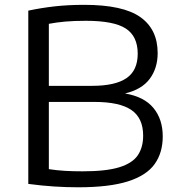

<svg xmlns="http://www.w3.org/2000/svg" viewBox="-20 -768 734 794"><path d="M303.5 6.5Q253.5 6.5 203.2 3.2Q153 0 97 -7.5V-724Q151 -735.5 207 -741.8Q263 -748 328 -748Q489 -748 560.5 -697.2Q632 -646.5 632 -548.5Q632 -486 599.2 -442Q566.5 -398 497 -381.5Q576.5 -368 614.8 -321.2Q653 -274.5 653 -204Q653 -136.5 619.5 -89.5Q586 -42.5 509.2 -18Q432.5 6.5 303.5 6.5ZM335.5 -682Q286.5 -682 250 -678.8Q213.5 -675.5 182 -669.5V-413H360.5Q456.5 -413 503 -444.8Q549.5 -476.5 549.5 -546Q549.5 -618 500.2 -650Q451 -682 335.5 -682ZM321.5 -59.5Q418.5 -59.5 473 -76.2Q527.5 -93 549.8 -125.8Q572 -158.5 572 -207Q572 -280 523.2 -313.2Q474.5 -346.5 370.5 -346.5H182V-68.5Q215 -63.5 247.8 -61.5Q280.5 -59.5 321.5 -59.5Z"/></svg>

Font: Encode Sans Expanded Expanded
Style: Regular
Weight: 400
Width: 7
Designer: Multiple Designers
Foundry: Impallari Type
Version: Version 3.000; ttfautohint (v1.8.3) -l 8 -r 50 -G 200 -x 14 